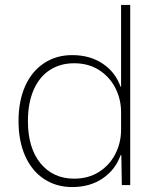

<svg xmlns="http://www.w3.org/2000/svg" viewBox="-20 -749 632 777"><path d="M55 -259Q55 -341 82 -401Q109 -461 158.5 -493.5Q208 -526 272 -526Q344 -526 395.5 -491.5Q447 -457 468 -398H470V-729H507V0H473L471 -121H468Q447 -62 395.5 -27Q344 8 272 8Q208 8 158.5 -24.5Q109 -57 82 -117.5Q55 -178 55 -259ZM470 -224V-295Q470 -347 447 -392.5Q424 -438 381 -465.5Q338 -493 280 -493Q224 -493 181.5 -465.5Q139 -438 116 -385Q93 -332 93 -259Q93 -150 144 -88Q195 -26 280 -26Q338 -26 381 -53.5Q424 -81 447 -126.5Q470 -172 470 -224Z"/></svg>

Font: Mona Sans VF XLt
Style: Regular
Weight: 200
Designer: Deni Anggara
Foundry: GitHub
Version: Version 2.000;Glyphs 3.2.3 (3260)